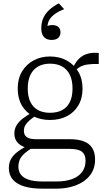

<svg xmlns="http://www.w3.org/2000/svg" viewBox="-20 -885 636 1149"><path d="M332 -865 364 -830Q332 -818 309.5 -802Q287 -786 275.5 -766.5Q264 -747 264 -722L253 -719Q259 -728 269.5 -731.5Q280 -735 292 -735Q317 -735 329.5 -723.5Q342 -712 342 -691Q342 -672 329 -659Q316 -646 289 -646Q259 -646 243 -663.5Q227 -681 227 -715Q227 -751 239.5 -778Q252 -805 275.5 -826.5Q299 -848 332 -865ZM571 -502Q531 -503 503.5 -499Q476 -495 457.5 -484Q439 -473 424 -453L410 -465Q421 -493 436 -514Q451 -535 470.5 -548Q490 -561 515 -566Q540 -571 571 -568ZM279 -167Q223 -167 179 -189.5Q135 -212 110.5 -254.5Q86 -297 86 -355Q86 -413 111 -456Q136 -499 180 -523Q224 -547 279 -547Q336 -547 379.5 -523Q423 -499 448.5 -456Q474 -413 474 -355Q474 -297 449 -254.5Q424 -212 380 -189.5Q336 -167 279 -167ZM279 -210Q322 -210 352 -226Q382 -242 398 -274.5Q414 -307 414 -355Q414 -404 398 -437Q382 -470 352 -487Q322 -504 279 -504Q238 -504 208 -487Q178 -470 162 -437Q146 -404 146 -355Q146 -307 162 -274.5Q178 -242 208 -226Q238 -210 279 -210ZM232 244Q171 244 126.5 231Q82 218 57.5 190.5Q33 163 33 121Q33 89 46.5 65.5Q60 42 87.5 21.5Q115 1 158 -21L178 -4Q146 16 126.5 33.5Q107 51 98.5 70Q90 89 90 113Q90 140 104.5 159.5Q119 179 150.5 190Q182 201 233 201H318Q373 201 412 186.5Q451 172 471.5 144Q492 116 492 77Q492 41 471 23.5Q450 6 397 6H159V5Q131 -1 110 -12.5Q89 -24 77.5 -42Q66 -60 66 -86Q66 -114 79.5 -136Q93 -158 118 -177Q143 -196 177 -214L197 -194Q173 -179 157 -165Q141 -151 132 -136Q123 -121 123 -102Q123 -76 141 -64Q159 -52 194 -52H398Q447 -52 480.5 -39.5Q514 -27 531.5 0Q549 27 549 69Q549 126 518 165Q487 204 434.5 224Q382 244 319 244Z"/></svg>

Font: Roboto Serif SemiCondensed ExtraLight
Style: Regular
Weight: 250
Width: 4
Designer: Greg Gazdowicz
Foundry: Commercial Type
Version: Version 1.007